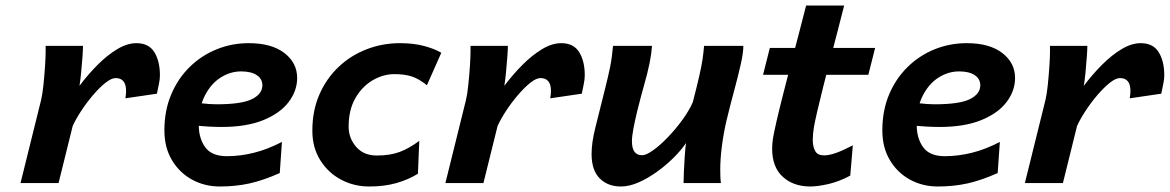

<svg xmlns="http://www.w3.org/2000/svg" viewBox="-20 -658 4204 690"><path d="M190.4 0H53.7L127.4 -297.4Q132.3 -316.9 136 -351.6Q139.6 -386.2 141.8 -419.7Q144 -453.1 144 -469.7V-493.2H278.3Q278.3 -481 276.4 -453.4Q274.4 -425.8 271.5 -396.5Q268.6 -367.2 265.6 -349.6Q296.4 -390.6 331.3 -425.5Q366.2 -460.4 401.9 -481.7Q437.5 -502.9 470.2 -502.9Q514.6 -502.9 534.7 -470.5Q554.7 -438 554.7 -387.7Q554.7 -372.6 551 -355.7Q547.4 -338.9 543.9 -321.3L430.7 -304.7Q433.1 -320.8 433.1 -331.1Q433.1 -377.4 395.5 -377.4Q380.4 -377.4 358.9 -360.4Q337.4 -343.3 314.5 -316.4Q291.5 -289.6 272 -259.8Q252.4 -230 241.2 -205.1Z M993.2 -147.9 985.4 -36.1Q926.3 -9.8 876.7 1.2Q827.1 12.2 770 12.2Q715.3 12.2 670.2 -12.5Q625 -37.1 597.9 -82.5Q570.8 -127.9 570.8 -189.5Q570.8 -260.3 595 -317.9Q619.1 -375.5 661.4 -417Q703.6 -458.5 758.3 -480.7Q813 -502.9 874 -502.9Q956.1 -502.9 1002 -467.5Q1047.9 -432.1 1047.9 -377.9Q1047.9 -331.5 1017.3 -291.3Q986.8 -251 926.3 -226.3Q865.7 -201.7 776.4 -201.7Q756.3 -201.7 730.2 -203.1Q704.1 -204.6 679 -207.3Q653.8 -210 636.7 -213.4V-297.9Q708 -283.2 758.8 -283.2Q848.1 -283.2 885.5 -301.8Q922.9 -320.3 922.9 -351.6Q922.9 -374.5 902.8 -387.9Q882.8 -401.4 846.7 -401.4Q807.6 -401.4 772.7 -379.2Q737.8 -356.9 716.1 -314.2Q694.3 -271.5 694.3 -209Q694.3 -161.1 717.5 -128.9Q740.7 -96.7 795.4 -96.7Q843.3 -96.7 892.3 -108.9Q941.4 -121.1 993.2 -147.9Z M1565.9 -468.3 1514.2 -351.6Q1486.8 -374 1460.9 -382.8Q1435.1 -391.6 1397.5 -391.6Q1356.9 -391.6 1319.1 -369.4Q1281.2 -347.2 1257.1 -305.2Q1232.9 -263.2 1232.9 -203.1Q1232.9 -161.6 1259.8 -130.4Q1286.6 -99.1 1334.5 -99.1Q1382.3 -99.1 1416.7 -112.1Q1451.2 -125 1486.8 -151.9L1481.9 -33.7Q1448.2 -12.7 1405 -0.2Q1361.8 12.2 1307.1 12.2Q1251.5 12.2 1205.1 -12.7Q1158.7 -37.6 1130.6 -82.8Q1102.5 -127.9 1102.5 -188.5Q1102.5 -259.8 1127.4 -317.4Q1152.3 -375 1196 -416.7Q1239.7 -458.5 1296.9 -480.7Q1354 -502.9 1418 -502.9Q1466.3 -502.9 1504.4 -492.7Q1542.5 -482.4 1565.9 -468.3Z M1717.3 0H1580.6L1654.3 -297.4Q1659.2 -316.9 1662.8 -351.6Q1666.5 -386.2 1668.7 -419.7Q1670.9 -453.1 1670.9 -469.7V-493.2H1805.2Q1805.2 -481 1803.2 -453.4Q1801.3 -425.8 1798.3 -396.5Q1795.4 -367.2 1792.5 -349.6Q1823.2 -390.6 1858.2 -425.5Q1893.1 -460.4 1928.7 -481.7Q1964.4 -502.9 1997.1 -502.9Q2041.5 -502.9 2061.5 -470.5Q2081.5 -438 2081.5 -387.7Q2081.5 -372.6 2077.9 -355.7Q2074.2 -338.9 2070.8 -321.3L1957.5 -304.7Q1960 -320.8 1960 -331.1Q1960 -377.4 1922.4 -377.4Q1907.2 -377.4 1885.7 -360.4Q1864.3 -343.3 1841.3 -316.4Q1818.4 -289.6 1798.8 -259.8Q1779.3 -230 1768.1 -205.1Z M2570.8 0H2436.5Q2436.5 -13.2 2437.7 -41Q2439 -68.8 2440.9 -98.1Q2442.9 -127.4 2445.3 -144Q2428.7 -119.1 2401.6 -92Q2374.5 -64.9 2341.8 -41.3Q2309.1 -17.6 2275.4 -2.7Q2241.7 12.2 2211.4 12.2Q2164.1 12.2 2135 -17.1Q2106 -46.4 2106 -104.5Q2106 -124 2109.1 -147Q2112.3 -169.9 2118.7 -195.8L2154.3 -338.4Q2166 -384.8 2172.6 -417.2Q2179.2 -449.7 2183.1 -493.2H2323.2Q2321.3 -465.8 2314.5 -431.4Q2307.6 -397 2293.5 -347.7Q2291 -338.9 2284.2 -314Q2277.3 -289.1 2269.8 -257.8Q2262.2 -226.6 2256.6 -197.3Q2251 -168 2251 -150.4Q2251 -100.1 2287.6 -100.1Q2302.2 -100.1 2327.1 -117.9Q2352.1 -135.7 2379.9 -164.6Q2407.7 -193.4 2431.9 -226.6Q2456.1 -259.8 2469.7 -290.5Q2485.4 -351.1 2493.4 -386.7Q2501.5 -422.4 2504.9 -445.8Q2508.3 -469.2 2510.3 -493.2H2651.4Q2651.4 -467.8 2641.8 -425.8Q2632.3 -383.8 2618.2 -331.5Q2604 -279.3 2590.3 -222.2Q2580.6 -180.7 2574.5 -134.3Q2568.4 -87.9 2568.4 -48.8Q2568.4 -35.2 2568.8 -22.9Q2569.3 -10.7 2570.8 0Z M3044.9 -135.7 3035.6 -26.9Q2995.6 -5.4 2957 3.4Q2918.5 12.2 2892.1 12.2Q2831.1 12.2 2793 -22.7Q2754.9 -57.6 2754.9 -123.5Q2754.9 -141.1 2757.8 -160.2Q2761.2 -181.2 2771 -223.6Q2780.8 -266.1 2794.7 -320.6Q2808.6 -375 2823.7 -433.3Q2838.9 -491.7 2853 -545.2Q2867.2 -598.6 2877 -638.2H3013.7Q3003.9 -599.1 2991 -549.6Q2978 -500 2964.4 -447.5Q2950.7 -395 2938.5 -346.4Q2926.3 -297.9 2917.5 -260Q2908.7 -222.2 2905.3 -202.6Q2900.9 -177.2 2900.9 -155.3Q2900.9 -130.4 2909.7 -115Q2918.5 -99.6 2941.4 -99.6Q2960 -99.6 2985.8 -108.9Q3011.7 -118.2 3044.9 -135.7ZM3100.6 -389.2H2722.2L2746.6 -485.8H3125Z M3573.2 -147.9 3565.4 -36.1Q3506.3 -9.8 3456.8 1.2Q3407.2 12.2 3350.1 12.2Q3295.4 12.2 3250.2 -12.5Q3205.1 -37.1 3178 -82.5Q3150.9 -127.9 3150.9 -189.5Q3150.9 -260.3 3175 -317.9Q3199.2 -375.5 3241.5 -417Q3283.7 -458.5 3338.4 -480.7Q3393.1 -502.9 3454.1 -502.9Q3536.1 -502.9 3582 -467.5Q3627.9 -432.1 3627.9 -377.9Q3627.9 -331.5 3597.4 -291.3Q3566.9 -251 3506.3 -226.3Q3445.8 -201.7 3356.4 -201.7Q3336.4 -201.7 3310.3 -203.1Q3284.2 -204.6 3259 -207.3Q3233.9 -210 3216.8 -213.4V-297.9Q3288.1 -283.2 3338.9 -283.2Q3428.2 -283.2 3465.6 -301.8Q3502.9 -320.3 3502.9 -351.6Q3502.9 -374.5 3482.9 -387.9Q3462.9 -401.4 3426.8 -401.4Q3387.7 -401.4 3352.8 -379.2Q3317.9 -356.9 3296.1 -314.2Q3274.4 -271.5 3274.4 -209Q3274.4 -161.1 3297.6 -128.9Q3320.8 -96.7 3375.5 -96.7Q3423.3 -96.7 3472.4 -108.9Q3521.5 -121.1 3573.2 -147.9Z M3799.8 0H3663.1L3736.8 -297.4Q3741.7 -316.9 3745.4 -351.6Q3749 -386.2 3751.2 -419.7Q3753.4 -453.1 3753.4 -469.7V-493.2H3887.7Q3887.7 -481 3885.7 -453.4Q3883.8 -425.8 3880.9 -396.5Q3877.9 -367.2 3875 -349.6Q3905.8 -390.6 3940.7 -425.5Q3975.6 -460.4 4011.2 -481.7Q4046.9 -502.9 4079.6 -502.9Q4124 -502.9 4144 -470.5Q4164.1 -438 4164.1 -387.7Q4164.1 -372.6 4160.4 -355.7Q4156.7 -338.9 4153.3 -321.3L4040 -304.7Q4042.5 -320.8 4042.5 -331.1Q4042.5 -377.4 4004.9 -377.4Q3989.7 -377.4 3968.3 -360.4Q3946.8 -343.3 3923.8 -316.4Q3900.9 -289.6 3881.3 -259.8Q3861.8 -230 3850.6 -205.1Z"/></svg>

Font: Andika
Style: Bold Italic
Weight: 700
Italic angle: -14°
Designer: Victor Gaultney, Annie Olsen, Julie Remington, Don Collingsworth, Eric Hays, Becca Hirsbrunner
Foundry: SIL International
Version: Version 6.101